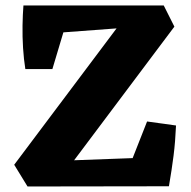

<svg xmlns="http://www.w3.org/2000/svg" viewBox="-20 -682 700 703"><path d="M80.8 0.8 32 -78.8 428.5 -607 518 -619 579.5 -662 618.5 -584.5 215.2 -47 135.5 -37ZM80.8 0.8 143.2 -91.2 584.5 -107.5 598.5 0ZM598.5 0 433.5 -21.5 518.5 -237.2 624.5 -222.5Q622 -163.8 615.5 -112.2Q609 -60.8 598.5 0ZM72.8 -429Q67 -465.2 64.4 -506.5Q61.8 -547.8 62.5 -588.2Q63.2 -628.8 65.8 -662L223.8 -602.8L171.8 -429ZM97.8 -555 65.8 -662H579.5L547 -588.5Z"/></svg>

Font: Eczar
Style: Regular
Weight: 400
Designer: Vaibhav Singh
Foundry: Rosetta Type Foundry
Version: Version 2.000